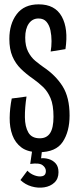

<svg xmlns="http://www.w3.org/2000/svg" viewBox="-20 -690 357 883"><path d="M159 10Q108 10 79 -11.5Q50 -33 37 -68.5Q24 -104 24.5 -148Q25 -192 34 -237L102 -246Q94 -194 94.5 -150.5Q95 -107 110.5 -80.5Q126 -54 163 -54Q195 -54 210.5 -78Q226 -102 226 -153Q226 -207 212.5 -238.5Q199 -270 178 -290Q157 -310 133 -327Q101 -349 76 -373.5Q51 -398 37 -431Q23 -464 23 -511Q23 -580 57 -625Q91 -670 158 -670Q233 -670 264 -614Q295 -558 281 -464L213 -453Q217 -475 217 -501Q217 -527 212 -550.5Q207 -574 194 -589.5Q181 -605 157 -605Q129 -605 112.5 -581.5Q96 -558 96 -517Q96 -478 109.5 -452Q123 -426 142.5 -410Q162 -394 179 -382Q236 -344 268 -293Q300 -242 300 -159Q300 -85 268.5 -37.5Q237 10 159 10ZM74 138 106 95Q120 110 140 117Q160 124 175.5 120Q191 116 191 97Q191 81 175.5 69.5Q160 58 119 64L129 -5H174L169 38Q185 36 204 41.5Q223 47 236 61.5Q249 76 249 102Q249 132 230.5 149.5Q212 167 183.5 171.5Q155 176 125.5 167.5Q96 159 74 138Z"/></svg>

Font: Bricolage Grotesque 48pt Condensed Light
Style: Regular
Weight: 300
Width: 3
Designer: Mathieu Triay
Foundry: Atelier Triay
Version: Version 1.000; ttfautohint (v1.8.4.7-5d5b);gftools[0.9.32]